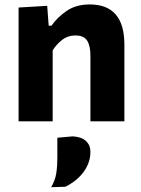

<svg xmlns="http://www.w3.org/2000/svg" viewBox="-20 -532 618 842"><path d="M61.5 0V-499L187 -506.5L193.5 -419.5H206Q231.5 -456.5 272.8 -484.5Q314 -512.5 373.5 -512.5Q525.5 -512.5 525.5 -336V0H376.5V-288Q376.5 -331.5 362 -354Q347.5 -376.5 310 -376.5Q277.5 -376.5 253 -357.5Q228.5 -338.5 211 -311.5V0ZM204.5 289Q222 258.5 226.8 227.8Q231.5 197 231.5 159.5V72L298.5 66Q337 68 356.8 86.2Q376.5 104.5 376.5 133.5Q376.5 181 347.2 221.2Q318 261.5 266.5 287Z"/></svg>

Font: Commissioner
Style: Bold
Weight: 700
Designer: Kostas Bartsokas
Foundry: Kostas Bartsokas
Version: Version 1.000; ttfautohint (v1.8.3)